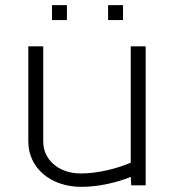

<svg xmlns="http://www.w3.org/2000/svg" viewBox="-20 -720 685 746"><path d="M400 -642H458V-700H400ZM182 -642H240V-700H182ZM90 -170C90 -67.9 176.5 6 296 6C361.5 6 431.2 -9.8 488.1 -32.7L490 0H546V-540H488V-87.9C436.3 -65.6 360.8 -46 294 -46C209.3 -46 148 -98.1 148 -170V-540H90Z"/></svg>

Font: Resamitz
Style: Regular
Weight: 500
Designer: gluk
Foundry: gluk
Version: Version 0.047